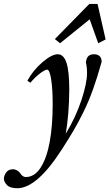

<svg xmlns="http://www.w3.org/2000/svg" viewBox="-107 -724 563 988"><path d="M202.1 -501.5 175.3 -522.9 352.5 -703.6H395L436.5 -521L398.4 -501.5L354.5 -624.5ZM-18.1 244.6Q-55.2 244.6 -71 228.3Q-86.9 211.9 -86.9 195.3Q-86.9 179.2 -75 163.1Q-63 147 -41 147Q-29.3 147 -18.1 153.8Q-6.8 160.6 -1.5 169.4Q9.8 187 25.9 187Q70.8 187 102.3 138.2Q133.8 89.4 148.9 5.6Q164.1 -78.1 164.1 -189Q164.1 -266.1 156.2 -315.9Q148.4 -365.7 135.3 -365.7Q125 -365.7 100.1 -347.2Q75.2 -328.6 49.3 -298.3L33.7 -308.6Q63.5 -362.8 111.3 -403.8Q159.2 -444.8 189.9 -444.8Q220.7 -444.8 235.1 -401.1Q249.5 -357.4 249.5 -260.3Q248.5 -137.7 231.4 -35.6Q283.2 -121.6 312 -208.7Q340.8 -295.9 340.8 -347.7Q340.8 -378.9 335 -402.8Q337.4 -424.8 347.4 -434.8Q357.4 -444.8 377.4 -444.8Q395.5 -444.8 405.8 -434.8Q416 -424.8 416 -405.8Q393.6 -325.2 371.1 -262.7Q348.6 -200.2 321.3 -145.3Q293.9 -90.3 271.7 -52.5Q249.5 -14.6 210.9 45.4Q83 244.6 -18.1 244.6Z"/></svg>

Font: Elstob SemiBold
Style: Italic
Weight: 600
Italic angle: -20°
Designer: Peter S. Baker
Version: Version 1.015